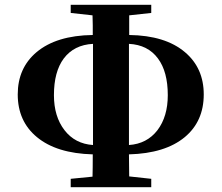

<svg xmlns="http://www.w3.org/2000/svg" viewBox="-20 -779 925 801"><path d="M368 -596Q289 -592 246 -535Q205 -480 205 -382Q205 -293 249 -236Q293 -179 368 -174ZM518 -174Q593 -179 637 -236Q680 -293 680 -382Q680 -480 639 -535Q597 -592 518 -596ZM519 -633Q670 -631 752 -561Q830 -495 830 -385Q830 -273 751 -207Q669 -139 518 -135L519 -43L611 -33V2H275V-33L366 -42Q367 -73 367 -135Q216 -139 134 -207Q54 -273 54 -385Q54 -495 132 -561Q215 -631 367 -633V-674L366 -715L275 -725V-759H611V-725L519 -715Z"/></svg>

Font: Source Han Serif SC Heavy
Style: Regular
Weight: 900
Designer: Ryoko NISHIZUKA  (kana & ideographs); Frank Grießhammer (Latin, Greek & Cyrillic); Wenlong ZHANG  (bopomofo); Sandoll Co
Foundry: Adobe Systems Incorporated
Version: Version 1.001 October 20, 2017